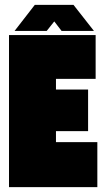

<svg xmlns="http://www.w3.org/2000/svg" viewBox="-20 -769 430 789"><path d="M233 -642H366L282 -749H123L40 -642H172L203 -681ZM380 0V-185H210V-230H342V-401H210V-445H373V-625H17V0Z"/></svg>

Font: Blinker Headline
Style: Regular
Weight: 900
Width: 4
Designer: Juergen Huber
Foundry: supertype
Version: Version 1.015;PS 1.15;hotconv 1.0.88;makeotf.lib2.5.647800